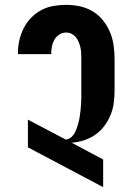

<svg xmlns="http://www.w3.org/2000/svg" viewBox="-20 -763 540 791"><path d="M405 8 95 -156V-270L251 -188Q265 -189 275.5 -199.5Q286 -210 291.5 -223Q297 -236 301 -249.5Q305 -263 307.5 -277Q310 -291 311.5 -305Q313 -319 314 -333Q315 -347 315 -361Q315 -375 315 -390V-520Q315 -532 314.5 -543.5Q314 -555 311.5 -566.5Q309 -578 304.5 -589Q300 -600 293 -609Q286 -618 275.5 -623.5Q265 -629 253 -629Q238 -629 225 -621Q212 -613 204.5 -600Q197 -587 194 -572Q191 -557 191 -542V-540H54V-546Q54 -572 60 -598Q66 -624 78 -647.5Q90 -671 108.5 -690Q127 -709 150.5 -721.5Q174 -734 200.5 -738.5Q227 -743 253 -743Q281 -743 309 -737Q337 -731 361.5 -716.5Q386 -702 404 -679.5Q422 -657 433 -631Q444 -605 448 -576.5Q452 -548 452 -520V-390Q452 -364 448.5 -338Q445 -312 435 -288Q425 -264 409 -243Q393 -222 372 -207.5Q351 -193 326 -185Q301 -177 275 -175L405 -106Z"/></svg>

Font: Iosevka Heavy
Style: Regular
Weight: 900
Monospace: yes
Designer: Belleve Invis
Foundry: Belleve Invis
Version: Version 32.5.0; ttfautohint (v1.8.4)